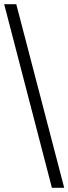

<svg xmlns="http://www.w3.org/2000/svg" viewBox="-20 -780 328 921"><path d="M229 121 0 -760H58L288 121Z"/></svg>

Font: Noto Serif Dogra
Style: Regular
Weight: 400
Designer: Ek Type
Foundry: Ek Type
Version: Version 1.005